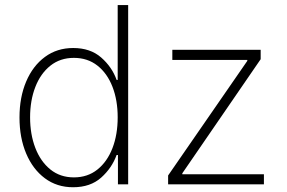

<svg xmlns="http://www.w3.org/2000/svg" viewBox="-20 -748 1163 779"><path d="M276.4 11.7Q210.9 11.7 162.1 -24.7Q113.3 -61 86.2 -125Q59.1 -189 59.1 -271.5Q59.1 -353.5 86.2 -417.2Q113.3 -481 162.4 -517.1Q211.4 -553.2 276.9 -553.2Q346.7 -553.2 390.6 -514.6Q434.6 -476.1 453.1 -423.8H457.5V-727.5H500V0H458.5V-119.1H453.1Q434.1 -66.4 390.4 -27.3Q346.7 11.7 276.4 11.7ZM279.8 -28.3Q335.4 -28.3 375.2 -60.1Q415 -91.8 436.3 -147Q457.5 -202.1 457.5 -272Q457.5 -341.3 436.3 -396Q415 -450.7 375.2 -481.9Q335.4 -513.2 279.8 -513.2Q224.1 -513.2 184.3 -481.4Q144.5 -449.7 123.3 -395Q102.1 -340.3 102.1 -272Q102.1 -203.1 123.3 -147.9Q144.5 -92.8 184.3 -60.5Q224.1 -28.3 279.8 -28.3ZM662.1 0V-36.1L983.4 -501V-504.9H679.2V-545.9H1037.6V-507.8L719.7 -44.9V-41H1050.8V0Z"/></svg>

Font: Inter Extra Light
Style: Regular
Weight: 200
Designer: Rasmus Andersson
Foundry: rsms
Version: Version 4.000;git-3c8e0fc